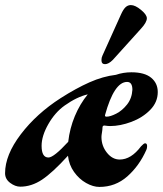

<svg xmlns="http://www.w3.org/2000/svg" viewBox="-45 -722 642 757"><path d="M366 -227Q359 -227 359 -218Q359 -211 357 -199.5Q355 -188 355 -182Q355 -147 376.5 -120Q398 -93 427 -93Q472 -93 511 -145Q522 -157 527 -157Q535 -157 535 -146Q535 -137 532 -131Q504 -68 457 -26.5Q410 15 347 15Q322 15 294.5 -0.5Q267 -16 247 -44Q227 -72 223 -108Q162 -41 120.5 -13.5Q79 14 35 14Q15 14 -5 -1Q-25 -16 -25 -39Q-25 -111 37 -192.5Q99 -274 194 -335Q255 -374 308 -397.5Q361 -421 412 -427Q441 -437 473 -437Q525 -437 551 -415.5Q577 -394 577 -359Q577 -319 547 -288.5Q517 -258 473 -241.5Q429 -225 389 -225Q381 -225 367 -227ZM456 -399Q405 -399 369 -268Q368 -262 375 -262Q390 -262 413.5 -274Q437 -286 456 -310Q475 -334 477 -368Q477 -399 456 -399ZM301 -350Q258 -340 210 -306Q172 -279 145.5 -232.5Q119 -186 119 -147Q119 -101 146 -101Q167 -101 224 -163Q230 -216 250 -264Q270 -312 301 -350ZM355 -485Q355 -495 359 -503L432 -665Q441 -685 450 -693.5Q459 -702 471 -702Q488 -702 511 -683Q534 -664 534 -650Q534 -634 511 -609L400 -486Q383 -469 369 -469Q355 -469 355 -485Z"/></svg>

Font: EB Garamond ExtraBold
Style: Italic
Weight: 800
Italic angle: -17.2°
Designer: Georg Duffner and Octavio Pardo
Foundry: Georg Duffner
Version: Version 1.000